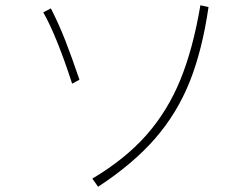

<svg xmlns="http://www.w3.org/2000/svg" viewBox="-20 -644 960 732"><path d="M332 37Q458 -38 538.5 -129.5Q619 -221 667.5 -339.5Q716 -458 744 -624L775 -617Q751 -452 703 -332Q655 -212 571 -115.5Q487 -19 354 68ZM255 -325Q196 -507 145 -597L174 -612Q205 -551 229 -489.5Q253 -428 283 -340Z"/></svg>

Font: LINE Seed Sans KR Thin
Style: Regular
Weight: 250
Designer: LINE BX Design & Sandoll Inc & Dalton Maag Ltd
Foundry: Sandoll Inc.
Version: Version 1.000